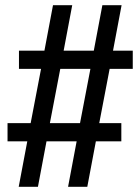

<svg xmlns="http://www.w3.org/2000/svg" viewBox="-20 -737 540 739"><path d="M52 -18 85 -193H9V-263H98L138 -472H53V-542H151L184 -717H258L225 -542H341L374 -717H448L415 -542H491V-472H402L362 -263H447V-193H349L316 -18H242L275 -193H159L126 -18ZM172 -263H288L328 -472H212Z"/></svg>

Font: Huly
Style: Regular
Weight: 400
Designer: Belleve Invis
Foundry: Belleve Invis
Version: Version 33.2.5; ttfautohint (v1.8.4)